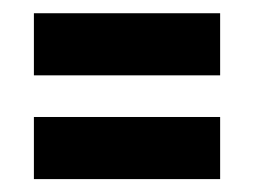

<svg xmlns="http://www.w3.org/2000/svg" viewBox="-20 -395 384 290"><path d="M31.2 -124.5V-218.3H312.5V-124.5ZM31.2 -281.2V-375H312.5V-281.2Z"/></svg>

Font: Oswald
Style: Book
Weight: 400
Designer: vernon adams
Foundry: vernon adams
Version: Version 1.000